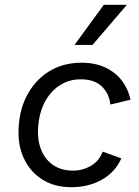

<svg xmlns="http://www.w3.org/2000/svg" viewBox="-20 -770 578 799"><path d="M277 9Q208 9 158.5 -21.5Q109 -52 83 -103.5Q57 -155 57 -217Q57 -303 90 -368.5Q123 -434 182 -471.5Q241 -509 319 -509Q376 -509 418.5 -489Q461 -469 487.5 -434Q514 -399 523 -355L439 -335Q435 -379 404.5 -409.5Q374 -440 315 -440Q277 -440 244.5 -424Q212 -408 188 -378.5Q164 -349 151 -308.5Q138 -268 138 -218Q138 -174 155 -138Q172 -102 204.5 -81Q237 -60 285 -60Q324 -60 358.5 -80Q393 -100 407 -139L485 -111Q459 -53 403.5 -22Q348 9 277 9ZM412 -750H508L365 -583H290Z"/></svg>

Font: Work Sans
Style: Italic
Weight: 400
Italic angle: -13°
Designer: Wei Huang
Foundry: Wei Huang
Version: Version 2.012